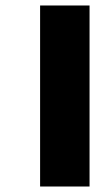

<svg xmlns="http://www.w3.org/2000/svg" viewBox="-20 -630 408 699"><path d="M126 49V-610H306V49Z"/></svg>

Font: Noto Sans Tamil SemiCondensed Black
Style: Regular
Weight: 900
Width: 4
Designer: Jelle Bosma - Monotype Design Team
Foundry: Monotype Imaging Inc.
Version: Version 2.004; ttfautohint (v1.8.4.7-5d5b)